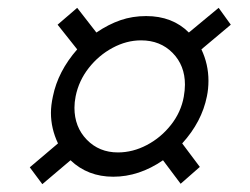

<svg xmlns="http://www.w3.org/2000/svg" viewBox="-20 -538 637 490"><path d="M56 -111 128 -172Q110 -210 110 -250Q110 -269 115 -292Q128 -356 177 -412L127 -475L177 -518L226 -455Q257 -476 287.5 -486.5Q318 -497 353 -497Q420 -497 462 -455L538 -518L569 -475L494 -412Q512 -374 512 -332Q512 -311 508 -292Q495 -227 445 -172L490 -112L441 -69L396 -129Q335 -87 269 -87Q204 -87 160 -129L88 -68ZM449 -291Q452 -308 452 -322Q452 -371 420.5 -403Q389 -435 340 -435Q303 -435 267.5 -416Q232 -397 206.5 -364.5Q181 -332 173 -292Q170 -277 170 -263Q170 -214 201.5 -181.5Q233 -149 281 -149Q319 -149 355 -168Q391 -187 416.5 -219.5Q442 -252 449 -291Z"/></svg>

Font: Trirong Black
Style: Italic
Weight: 900
Italic angle: -12°
Designer: Katatrad Team
Foundry: CadsonDemak
Version: Version 1.001